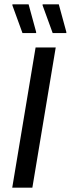

<svg xmlns="http://www.w3.org/2000/svg" viewBox="-20 -870 328 890"><path d="M36.7 0 145 -650H238.3L130 0ZM84.2 -716.7 37.5 -845V-850H112.5L147.5 -721.7V-716.7ZM224.2 -716.7 177.5 -845V-850H252.5L287.5 -721.7V-716.7Z"/></svg>

Font: Familjen Grotesk
Style: Italic
Weight: 400
Italic angle: -9.46201°
Designer: Anders Wikstroem, Jonas Baeckman, Matilda Gysing, Kristian Moeller
Foundry: Familjen STHLM AB
Version: Version 2.000